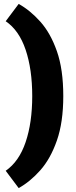

<svg xmlns="http://www.w3.org/2000/svg" viewBox="-20 -833 389 977"><path d="M75 124 9 36Q77 -11 110.5 -110Q144 -209 144 -344Q144 -480 110.5 -579.5Q77 -679 9 -725L75 -813Q133 -781 185 -723Q237 -665 269.5 -572.5Q302 -480 302 -344Q302 -211 269.5 -118Q237 -25 185 33.5Q133 92 75 124Z"/></svg>

Font: Ruda SemiBold
Style: Bold
Weight: 900
Designer: Mariela Monsalve and Angelina Sanchez
Foundry: Mariela Monsalve and Angelina Sanchez
Version: Version 2.000